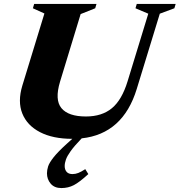

<svg xmlns="http://www.w3.org/2000/svg" viewBox="-20 -690 912 975"><path d="M308.5 153.5Q308.5 171 318.2 182.5Q328 194 348 194Q363.5 194 377.8 188.2Q392 182.5 413 169L428.5 194Q384 235 355.2 250Q326.5 265 291.5 265Q256.5 265 237.5 242.8Q218.5 220.5 218.5 190Q218.5 174 224.2 155.5Q230 137 252 109Q274 81 321.5 38L347 15Q248.5 15 183 -19Q117.5 -53 93.2 -113.8Q69 -174.5 93.5 -255.5L205.5 -621.5L147 -648L153.5 -670H470L463.5 -648L389.5 -618.5L285 -275.5Q257 -183 292 -140.8Q327 -98.5 416.5 -98.5Q497.5 -98.5 548.2 -140.5Q599 -182.5 628 -277.5L733 -620.5L668 -648L674.5 -670H872L865.5 -648L791.5 -620.5L674.5 -238.5Q604.5 -10 395 12.5L393 14.5Q357 52 339 77.2Q321 102.5 314.8 120.2Q308.5 138 308.5 153.5Z"/></svg>

Font: Newsreader 16pt ExtraBold
Style: Italic
Weight: 800
Italic angle: -17°
Designer: Hugues Gentile
Foundry: Production Type
Version: Version 1.003; ttfautohint (v1.8.3)